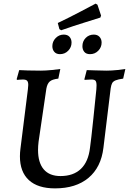

<svg xmlns="http://www.w3.org/2000/svg" viewBox="-20 -1028 712 1060"><path d="M190 -200Q190 -130 221.5 -93Q253 -56 314 -56Q385 -56 426.5 -95.5Q468 -135 477 -213Q483 -255 495.5 -374.5Q508 -494 512 -535Q513 -543 513 -556Q513 -576 507 -582.5Q501 -589 485 -589Q474 -589 462.5 -588Q451 -587 447 -587L446 -591L459 -641Q471 -641 503.5 -639.5Q536 -638 568 -638Q596 -638 629 -641.5Q662 -645 672 -647L660 -594Q632 -590 618.5 -584.5Q605 -579 599.5 -569.5Q594 -560 591 -540L551 -212Q538 -104 468.5 -46Q399 12 284 12Q189 12 139.5 -33.5Q90 -79 90 -165Q90 -186 93 -208L134 -535Q136 -553 136 -559Q136 -576 129.5 -582.5Q123 -589 106 -589Q96 -589 86.5 -588Q77 -587 74 -587L72 -591L86 -641Q98 -640 133 -639Q168 -638 206 -638Q231 -638 266.5 -641.5Q302 -645 313 -647L302 -594Q268 -590 254.5 -578Q241 -566 236 -539L193 -246Q190 -221 190 -200ZM318 -861 308 -867 299 -901Q362 -931 425.5 -964.5Q489 -998 508 -1008L518 -1002L538 -942L534 -931Q516 -925 451 -905Q386 -885 318 -861ZM269 -773Q269 -799 287.5 -818Q306 -837 332 -837Q353 -837 364 -824.5Q375 -812 375 -793Q375 -767 356.5 -748Q338 -729 311 -729Q291 -729 280 -741.5Q269 -754 269 -773ZM435 -773Q435 -800 453 -818.5Q471 -837 498 -837Q518 -837 529.5 -824.5Q541 -812 541 -793Q541 -767 522.5 -748Q504 -729 477 -729Q456 -729 445.5 -741.5Q435 -754 435 -773Z"/></svg>

Font: Alegreya SC Medium
Style: Italic
Weight: 500
Italic angle: -7°
Designer: Juan Pablo del Peral
Foundry: Huerta Tipografica
Version: Version 2.007; ttfautohint (v1.6)